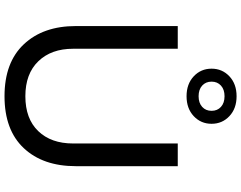

<svg xmlns="http://www.w3.org/2000/svg" viewBox="-126 -898 1042 829"><g transform="rotate(90 394.5 -483.0)"><path d="M481 -799Q448 -768 395 -768Q342 -768 309 -799Q276 -830 276 -876Q276 -922 309 -953Q342 -984 395 -984Q448 -984 481 -953Q514 -922 514 -876Q514 -830 481 -799ZM349 -835.5Q366 -820 395 -820Q424 -820 441 -835.5Q458 -851 458 -876Q458 -901 441 -916.5Q424 -932 395 -932Q366 -932 349 -916.5Q332 -901 332 -876Q332 -851 349 -835.5ZM92 -290V-730H190V-278Q190 -184 244 -128Q298 -72 395 -72Q492 -72 545.5 -127.5Q599 -183 599 -278V-730H697V-290Q697 -148 619 -65Q541 18 395 18Q249 18 170.5 -65.5Q92 -149 92 -290Z"/></g></svg>

Font: Sora
Style: Regular
Weight: 400
Designer: Jonathan Barnbrook, Julián Moncada
Foundry: Barnbrook Fonts
Version: Version 2.000